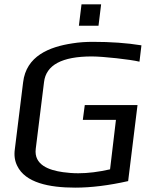

<svg xmlns="http://www.w3.org/2000/svg" viewBox="-20 -851 669 881"><path d="M620 -568 629 -643C561 -654 487 -659 407 -659C374 -659 342 -657 312 -652C206 -636 100 -594 86 -473L48 -166C44 -137 48 -112 59 -90C96 -13 204 10 325 10C398 10 479 0 568 -20L611 -369H369L360 -301H512L485 -74C432 -62 384 -56 339 -56C314 -56 291 -58 269 -61C205 -70 135 -94 144 -168L182 -474C191 -553 265 -592 401 -592C454 -592 579 -578 620 -568ZM432 -733 444 -831H354L342 -733Z"/></svg>

Font: Gamestation Display
Style: Italic
Weight: 400
Designer: Jonas Hecksher
Foundry: Jonas Hecksher, Playtypeª, e-types AS
Version: Version 1.003